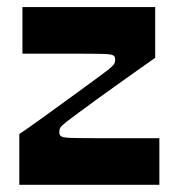

<svg xmlns="http://www.w3.org/2000/svg" viewBox="-20 -513 488 533"><path d="M33.6 0V-140.9Q54.9 -155.2 82.3 -174.8Q109.6 -194.4 138.9 -215.7Q168.2 -237 196 -257.1Q223.8 -277.2 246 -293.7Q268.1 -310.2 280.5 -319.5Q293.1 -329.8 296.4 -334.9Q299.7 -340.1 299.7 -348.7Q299.7 -356.3 294.1 -359.5Q288.4 -362.7 265.9 -363.3Q243.4 -364 192.8 -364Q164.4 -364 144.8 -364Q125.1 -364 102.3 -364Q79.6 -364 42.3 -364V-493.4H410.8V-352.5Q389.8 -337.9 362.3 -318.3Q334.8 -298.6 305 -277.5Q275.2 -256.4 247.5 -236.3Q219.9 -216.2 197.6 -199.7Q175.2 -183.2 163.6 -174.2Q150.3 -163.3 147.5 -158.8Q144.6 -154.3 144.6 -145.7Q144.6 -137.7 150.5 -134.2Q156.3 -130.7 179.3 -130.1Q202.3 -129.4 253.3 -129.4Q281.3 -129.4 305.7 -129.4Q330.2 -129.4 358 -129.4Q385.8 -129.4 422.4 -129.4V0Z"/></svg>

Font: Ojuju ExtraLight
Style: Regular
Weight: 200
Designer: Chisaokwu Joboson, Mirko Velimirovic
Foundry: Udi Foundry
Version: Version 1.000